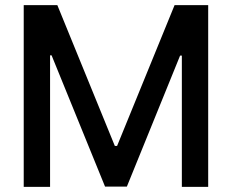

<svg xmlns="http://www.w3.org/2000/svg" viewBox="-20 -727 902 747"><path d="M203.1 -707 426.8 -159.2H435.5L659.2 -707H790V0H687.5V-510.7H680.7L473.6 -1H388.7L180.7 -511.7H174.8V0H72.3V-707Z"/></svg>

Font: Pretendard Medium
Style: Regular
Weight: 500
Designer: Base glyphs from Inter by Rasmus Andersson; Hangeul glyphs from Noto Sans CJK(Source Han Sans) by Jang Soo-young and Kan
Foundry: Kil Hyung-jin
Version: Version 1.309